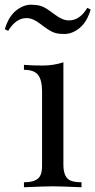

<svg xmlns="http://www.w3.org/2000/svg" viewBox="-72 -788 401 808"><path d="M271 -21V0Q179.2 -3.9 149.9 -3.9Q120.6 -3.9 28.8 0V-21Q84 -21 97.7 -49.3Q105.5 -64.9 105 -92.8V-405.8Q104.5 -452.1 87.9 -473.1Q71.3 -494.1 28.8 -494.1V-515.1Q60.5 -512.2 107.4 -512.2Q154.3 -512.2 194.8 -525.9V-92.8Q195.3 -39.6 226.6 -27.3Q243.2 -21 271 -21ZM110.4 -758.8Q128.4 -750 159.7 -726.1Q190.9 -702.1 218.3 -702.1Q263.7 -702.1 295.4 -754.9L309.6 -748Q293.9 -695.3 262.7 -669.9Q231.4 -644.5 198.2 -645Q165 -645 147.5 -654.3Q128.9 -663.1 97.7 -687.5Q66.4 -711.9 39.6 -711.9Q-4.9 -711.9 -37.6 -658.2L-51.8 -665Q-36.1 -717.8 -4.9 -743.2Q26.4 -768.6 59.6 -768.1Q92.8 -767.6 110.4 -758.8Z"/></svg>

Font: PlayfairDisplay-Regular
Style: Regular
Weight: 400
Designer: Claus Eggers Sørensen
Foundry: Claus Eggers Sørensen
Version: Version 1.002;PS 001.002;hotconv 1.0.70;makeotf.lib2.5.58329